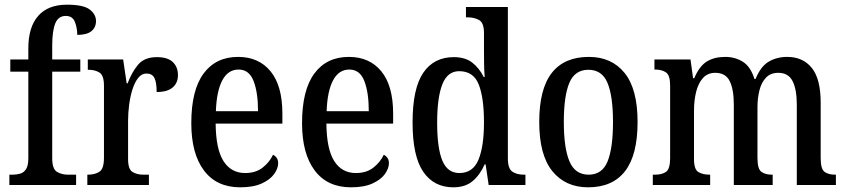

<svg xmlns="http://www.w3.org/2000/svg" viewBox="-20 -790 3612 820"><path d="M20 0V-44H35Q51 -44 66.5 -48.5Q82 -53 91.5 -68Q101 -83 101 -114V-484H24V-536H101V-584Q101 -674 143 -722Q185 -770 266 -770Q336 -770 363 -749.5Q390 -729 390 -700Q390 -673 370.5 -657Q351 -641 310 -641Q310 -670 300 -696Q290 -722 261 -722Q229 -722 216 -690Q203 -658 203 -595V-536H323V-484H203V-114Q203 -68 223.5 -56Q244 -44 270 -44H305V0Z M353 0V-44H356Q385 -44 404.5 -56.5Q424 -69 424 -116V-424Q424 -468 405 -480Q386 -492 358 -492H355V-536H506L521 -434H525Q543 -482 570 -514Q597 -546 650 -546Q696 -546 718 -525Q740 -504 740 -469Q740 -436 717.5 -416.5Q695 -397 649 -397Q649 -438 639.5 -457Q630 -476 605 -476Q585 -476 570 -457Q555 -438 545.5 -407.5Q536 -377 531.5 -342Q527 -307 527 -275V-111Q527 -67 546 -55.5Q565 -44 592 -44H616V0Z M1006 10Q905 10 851 -62Q797 -134 797 -264Q797 -405 849.5 -476Q902 -547 997 -547Q1085 -547 1135.5 -485.5Q1186 -424 1186 -305V-262H901Q902 -153 934.5 -102Q967 -51 1027 -51Q1072 -51 1101.5 -74Q1131 -97 1146 -129Q1155 -125 1161.5 -116Q1168 -107 1168 -93Q1168 -71 1151 -47Q1134 -23 1098 -6.5Q1062 10 1006 10ZM1082 -315Q1082 -395 1063 -444Q1044 -493 999 -493Q954 -493 929.5 -447Q905 -401 902 -315Z M1479 10Q1378 10 1324 -62Q1270 -134 1270 -264Q1270 -405 1322.5 -476Q1375 -547 1470 -547Q1558 -547 1608.5 -485.5Q1659 -424 1659 -305V-262H1374Q1375 -153 1407.5 -102Q1440 -51 1500 -51Q1545 -51 1574.5 -74Q1604 -97 1619 -129Q1628 -125 1634.5 -116Q1641 -107 1641 -93Q1641 -71 1624 -47Q1607 -23 1571 -6.5Q1535 10 1479 10ZM1555 -315Q1555 -395 1536 -444Q1517 -493 1472 -493Q1427 -493 1402.5 -447Q1378 -401 1375 -315Z M1916 10Q1833 10 1787.5 -56.5Q1742 -123 1742 -267Q1742 -412 1787.5 -479Q1833 -546 1918 -546Q1967 -546 1997 -522.5Q2027 -499 2046 -461H2050Q2048 -485 2047.5 -513.5Q2047 -542 2047 -569V-649Q2047 -693 2026 -704.5Q2005 -716 1977 -716H1970V-760H2149V-114Q2149 -70 2168 -57Q2187 -44 2217 -44H2224V0H2067L2054 -88H2050Q2030 -43 1998.5 -16.5Q1967 10 1916 10ZM1942 -51Q2000 -51 2023.5 -108Q2047 -165 2047 -267Q2047 -373 2024.5 -429.5Q2002 -486 1941 -486Q1891 -486 1869 -429.5Q1847 -373 1847 -266Q1847 -158 1869 -104.5Q1891 -51 1942 -51Z M2492 10Q2395 10 2339 -59Q2283 -128 2283 -269Q2283 -410 2336.5 -478.5Q2390 -547 2495 -547Q2592 -547 2647.5 -478.5Q2703 -410 2703 -269Q2703 -128 2649.5 -59Q2596 10 2492 10ZM2494 -44Q2552 -44 2575 -101Q2598 -158 2598 -269Q2598 -380 2574.5 -436Q2551 -492 2493 -492Q2435 -492 2411.5 -436Q2388 -380 2388 -269Q2388 -158 2412 -101Q2436 -44 2494 -44Z M2768 0V-44H2778Q2807 -44 2824.5 -56Q2842 -68 2842 -115V-425Q2842 -469 2824 -481Q2806 -493 2778 -493H2775V-536H2929L2940 -456H2945Q2967 -508 2999 -527.5Q3031 -547 3077 -547Q3120 -547 3153 -526Q3186 -505 3202 -453H3207Q3229 -507 3263.5 -527Q3298 -547 3342 -547Q3409 -547 3447 -500Q3485 -453 3485 -351V-115Q3485 -68 3501.5 -56Q3518 -44 3547 -44H3550V0H3383V-343Q3383 -408 3365 -443.5Q3347 -479 3304 -479Q3271 -479 3251.5 -458.5Q3232 -438 3223.5 -404.5Q3215 -371 3215 -331V-115Q3215 -68 3232 -56Q3249 -44 3277 -44H3280V0H3114V-343Q3114 -408 3096.5 -443.5Q3079 -479 3035 -479Q3002 -479 2982 -456.5Q2962 -434 2953 -397.5Q2944 -361 2944 -318V-110Q2944 -66 2963 -55Q2982 -44 3010 -44H3013V0Z"/></svg>

Font: Noto Serif Armenian Condensed Medium
Style: Regular
Weight: 500
Width: 3
Designer: Monotype Design Team
Foundry: Monotype Imaging Inc.
Version: Version 2.008; ttfautohint (v1.8.4.7-5d5b)